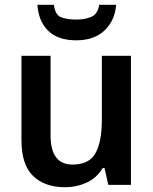

<svg xmlns="http://www.w3.org/2000/svg" viewBox="-20 -775 642 805"><path d="M529 -541H407V-272Q407 -181 380.5 -133Q354 -85 284 -85Q192 -85 192 -208V-541H70V-187Q70 -84 119 -37Q168 10 253 10Q301 10 343.5 -9.5Q386 -29 411 -71H418L434 0H529ZM467 -755H396Q390 -716 363 -704.5Q336 -693 301 -693Q260 -693 235.5 -703Q211 -713 206 -755H137Q141 -687 181.5 -646.5Q222 -606 300 -606Q375 -606 418.5 -647.5Q462 -689 467 -755Z"/></svg>

Font: Noto Sans Display Medium
Style: Regular
Weight: 500
Designer: Monotype Design Team
Foundry: Monotype Imaging Inc.
Version: Version 1.900